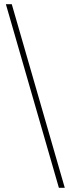

<svg xmlns="http://www.w3.org/2000/svg" viewBox="-20 -818 335 913"><path d="M260 75 8 -798H36L288 75Z"/></svg>

Font: Bitter Pro ExtraLight
Style: Regular
Weight: 275
Designer: Sol Matas, and Bitter project Authors
Foundry: Sol Matas
Version: Version 1.010